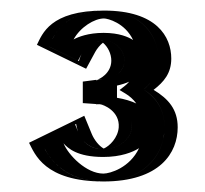

<svg xmlns="http://www.w3.org/2000/svg" viewBox="-20 -858 390 365"><path d="M73.9 -769.1C73.9 -769.1 89.9 -837.9 177.6 -837.9C237.3 -837.9 280.6 -799.9 280.6 -746.7C280.6 -720.9 270 -701.1 252.9 -687.8C277.2 -673 292.8 -649 292.8 -616C292.8 -555.9 243.8 -513 176.5 -513C80 -513 58.7 -590.1 58.7 -590.1L124.8 -622.4C124.8 -622.4 129 -574.6 176.1 -574.6C242.4 -574.6 260.1 -662.7 162.4 -659.7V-706.4C241.1 -706.4 223.3 -780.5 176.9 -780.5C137.4 -780.5 130.1 -741.8 130.1 -741.8ZM92.8 -776.6C101.6 -794.2 122.4 -822.9 177.6 -822.9C230.9 -822.9 265.6 -790.4 265.6 -746.7C265.6 -725.2 257.3 -710.2 243.7 -699.6L226.5 -686.3L245.1 -675C265.5 -662.6 277.8 -643.9 277.8 -616C277.8 -565.5 237.3 -528 176.5 -528C113 -528 87.7 -564 77.9 -582.8L115 -600.9C122.7 -582.2 140.1 -559.6 176.1 -559.6C214.8 -559.6 243.4 -585.1 245.6 -615.3C248 -646.5 221.1 -671.4 177.4 -674.4V-692.3C212.6 -697 231.4 -717.8 231.6 -742.3C231.8 -769.5 209 -795.5 176.9 -795.5C146 -795.5 129.3 -776 122 -762.4ZM92.8 -776.6 122 -762.4C129.3 -776 146 -795.5 176.9 -795.5C209 -795.5 231.8 -769.5 231.6 -742.3C231.4 -717.8 212.6 -697 177.4 -692.3V-674.4C221.1 -671.4 248 -646.5 245.6 -615.3C243.4 -585.1 214.8 -559.6 176.1 -559.6C140.1 -559.6 122.7 -582.2 115 -600.9L77.9 -582.8C87.7 -564 113 -528 176.5 -528C237.3 -528 277.8 -565.5 277.8 -616C277.8 -643.9 265.5 -662.6 245.1 -675L226.5 -686.3L243.7 -699.6C257.3 -710.2 265.6 -725.2 265.6 -746.7C265.6 -790.4 230.9 -822.9 177.6 -822.9C122.4 -822.9 101.6 -794.2 92.8 -776.6ZM72.6 -769.8 128.3 -742.7 135.1 -755.3C141 -766.1 153.3 -780.5 176.9 -780.5C200.5 -780.5 216.7 -761.4 216.6 -742.5C216.4 -726.8 205.4 -711.1 175.5 -707.2L162.4 -705.4V-660.4L176.4 -659.5C215.6 -656.7 232.2 -636.4 230.7 -616.5C229.1 -595.4 208.4 -574.6 176.1 -574.6C147.7 -574.6 135.3 -591.2 128.9 -606.7L122.8 -621.4L57.6 -589.6L64.6 -576C75.7 -554.3 106.2 -513 176.5 -513C243.7 -513 292.8 -556 292.8 -616C292.8 -649.1 277.1 -672.7 252.9 -687.8C271.1 -702.4 280.6 -721.2 280.6 -746.7C280.6 -799.8 237.2 -837.9 177.6 -837.9C116.1 -837.9 89.8 -804.1 79.4 -783.3ZM244.3 -576.3C226.8 -539.1 189.3 -528 176.5 -528C144.2 -528 110.2 -562.8 100.8 -585.5C108.9 -576.4 126.6 -559.6 176.1 -559.6C210 -559.6 232.3 -568.7 244.3 -576.3ZM239.1 -661.3C230 -665.7 216.7 -669.8 202.4 -672.1V-695.3C211.8 -697.4 219.3 -699.9 225.6 -702.7C222.9 -699.5 219.9 -696.7 216.8 -694.3L207.3 -686.9L218.8 -679.9C226.2 -675.5 233.4 -669.2 239.1 -661.3ZM233 -781.9C224.4 -787.4 207.2 -795.5 176.9 -795.5C147.5 -795.5 128.3 -787.7 119.9 -783C132.6 -806.4 159.5 -822.9 177.6 -822.9C184.8 -822.9 217.6 -814.6 233 -781.9ZM272 -687.2C291.6 -702.4 305.6 -718.6 305.6 -746.7C305.6 -788.1 277.8 -837.9 177.6 -837.9C75 -837.9 60.4 -793.2 50.2 -772.8L143.7 -727.3L161.1 -759.4C164.3 -765.2 170.2 -772.6 175.7 -776.8C184.8 -769.2 191.7 -756.1 191.6 -742.4C191.4 -718.3 168.6 -707 164.1 -706.4L137.4 -702.9V-662L170.1 -659.7C176.9 -659.2 208 -646.6 205.7 -615.8C204.2 -596.2 188.2 -580.2 177.2 -575.6C168.5 -580.2 159.1 -592.1 154.5 -603.2L140.2 -637.9L35.2 -586.6C46.1 -565.5 64.3 -513 176.5 -513C284.4 -513 317.8 -567.7 317.8 -616C317.8 -650 300.3 -670 272 -687.2Z"/></svg>

Font: Hussar Outliner
Style: Regular
Weight: 700
Foundry: Cannot Into Space Fonts
Version: Version 0.92